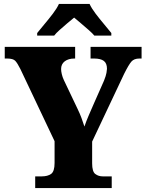

<svg xmlns="http://www.w3.org/2000/svg" viewBox="-20 -951 738 971"><path d="M158 0V-59H191Q221 -59 238.5 -71.5Q256 -84 256 -127V-237L83 -602Q68 -632 57 -643.5Q46 -655 16 -655H4V-714H360V-655H356Q326 -655 307.5 -641Q289 -627 289 -602Q289 -591 292.5 -576Q296 -561 303 -546L372 -401Q385 -374 392 -354.5Q399 -335 407 -311Q416 -338 429 -368Q442 -398 456 -430L506 -543Q516 -568 518.5 -583Q521 -598 521 -603Q521 -631 505 -643Q489 -655 456 -655H438V-714H696V-655H685Q658 -655 644.5 -639.5Q631 -624 608 -578L446 -235V-125Q446 -83 462 -71Q478 -59 500 -59H545V0ZM168 -784Q183 -803 205 -829Q227 -855 247.5 -882Q268 -909 278 -931H433Q443 -909 463.5 -882Q484 -855 506 -829Q528 -803 543 -784V-771H457Q449 -781 430 -798Q411 -815 390 -832.5Q369 -850 355 -862Q340 -850 320 -833Q300 -816 281.5 -799.5Q263 -783 254 -771H168Z"/></svg>

Font: Noto Serif Thai SemiCondensed Black
Style: Regular
Weight: 900
Width: 4
Designer: Monotype Design Team
Foundry: Monotype Imaging Inc.
Version: Version 2.002; ttfautohint (v1.8.4.7-5d5b)